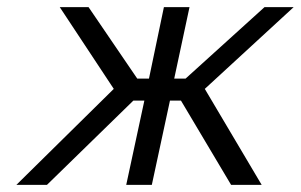

<svg xmlns="http://www.w3.org/2000/svg" viewBox="-20 -520 846 540"><path d="M441 -500 399 -299H366L229 -500H148L300 -270L26 0H112L355 -237H386L335 0H407L458 -237H489L630 0H716L556 -270L806 -500H724L502 -299H470L513 -500Z"/></svg>

Font: LT Wave Text Light Italic
Style: Regular
Weight: 300
Designer: Daniel Lyons
Version: Version 2.5 (Glyphs App)